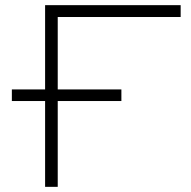

<svg xmlns="http://www.w3.org/2000/svg" viewBox="-20 -725 741 745"><path d="M155 0V-333H26V-378H155V-705H681V-659H204V-378H451V-333H204V0Z"/></svg>

Font: Nunito Sans 10pt Expanded ExtraLight
Style: Regular
Weight: 250
Width: 7
Designer: Vernon Adams
Foundry: Vernon Adams
Version: Version 3.101;gftools[0.9.27]